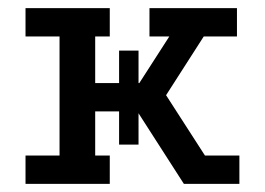

<svg xmlns="http://www.w3.org/2000/svg" viewBox="-20 -454 653 474"><path d="M43 -434H251V-364H215V-249H324L398 -364H349V-434H565V-364H483L390 -219L486 -70H571V0H434L319 -179H215V-70H251V0H43V-70H127V-364H43ZM274 -97V-329H322V-97Z"/></svg>

Font: Podkova Medium
Style: Regular
Weight: 500
Designer: Ilya Yudin
Foundry: Cyreal (www.cyreal.org)
Version: Version 2.103